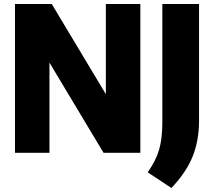

<svg xmlns="http://www.w3.org/2000/svg" viewBox="-20 -760 1064 955"><path d="M506.5 -740H678V0H495L226 -448.5V0H54.5V-740H237.5L506.5 -291.5ZM714.5 97Q755.5 39.5 771.5 -15.8Q787.5 -71 787.5 -151.5V-740H970V-156Q969.5 -60 938.2 18.2Q907 96.5 832.5 175Z"/></svg>

Font: Encode Sans Semi Condensed ExBd
Style: Regular
Weight: 800
Width: 4
Designer: Multiple Designers
Foundry: Impallari Type
Version: Version 2.000